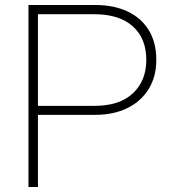

<svg xmlns="http://www.w3.org/2000/svg" viewBox="-20 -749 691 769"><path d="M94 0V-729H361Q436 -729 491 -703Q546 -677 576 -628Q606 -579 606 -509Q606 -442 575.5 -392.5Q545 -343 490 -316Q435 -289 360 -289H123V-325H358Q459 -325 512.5 -375.5Q566 -426 566 -509Q566 -595 512 -643.5Q458 -692 358 -692H118L132 -704V0Z"/></svg>

Font: Mona Sans ExtraLight
Style: Regular
Weight: 200
Designer: Deni Anggara
Foundry: GitHub
Version: Version 2.000